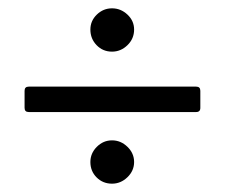

<svg xmlns="http://www.w3.org/2000/svg" viewBox="-20 -564 540 461"><path d="M197 -493Q197 -514 212.5 -529Q228 -544 249 -544Q270 -544 286 -529Q302 -514 302 -493Q302 -471 286 -455.5Q270 -440 249 -440Q227 -440 212 -455.5Q197 -471 197 -493ZM39 -305V-346Q39 -356 49 -356H451Q461 -356 461 -346V-305Q461 -295 451 -295H49Q39 -295 39 -305ZM197 -175Q197 -196 212.5 -211.5Q228 -227 249 -227Q270 -227 286 -211.5Q302 -196 302 -175Q302 -154 286 -138.5Q270 -123 249 -123Q227 -123 212 -138Q197 -153 197 -175Z"/></svg>

Font: Amber EN
Style: Regular
Weight: 400
Designer: Jeremy Tribby
Foundry: Tribby Type Co.
Version: Version 1.403 November 24, 2021